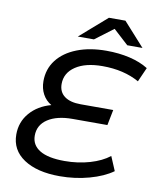

<svg xmlns="http://www.w3.org/2000/svg" viewBox="-96 -962 862 1044"><g transform="rotate(10 335.0 -439.5)"><path d="M229 -488Q229 -444 260.5 -420.5Q292 -397 350 -397H530L513 -311H321Q235 -311 184.5 -278Q134 -245 134 -186Q134 -134 180 -106Q226 -78 317 -78Q391 -78 456 -97Q521 -116 563 -149L596 -71Q546 -35 468 -13.5Q390 8 305 8Q180 8 107 -40.5Q34 -89 34 -175Q34 -244 77.5 -294.5Q121 -345 194 -365Q163 -383 146 -414.5Q129 -446 129 -486Q129 -553 167.5 -603Q206 -653 276 -680.5Q346 -708 438 -708Q508 -708 567.5 -694Q627 -680 670 -653L635 -574Q550 -622 432 -622Q338 -622 283.5 -585.5Q229 -549 229 -488ZM544 -757 461 -833 360 -757H271L420 -887H511L628 -757Z"/></g></svg>

Font: Montserrat Alternates Medium
Style: Italic
Weight: 500
Italic angle: -11.3°
Designer: Julieta Ulanovsky
Foundry: Julieta Ulanovsky
Version: Version 7.200